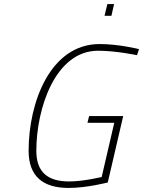

<svg xmlns="http://www.w3.org/2000/svg" viewBox="-20 -918 705 946"><path d="M543 -313 481 -46C481 -46 392 -24 320 -24C215 -24 159 -70 159 -175C159 -385 253 -668 463 -668C553 -668 655 -646 655 -646L665 -676C665 -676 566 -701 471 -701C228 -701 121 -414 121 -175C121 -49 192 8 318 8C409 8 511 -19 511 -19L587 -346H419L411 -313ZM529 -840 542 -898H509L495 -840Z"/></svg>

Font: RazerF5 Thin
Style: Italic
Weight: 250
Foundry: Razer Inc.
Version: Version 2